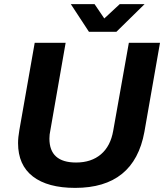

<svg xmlns="http://www.w3.org/2000/svg" viewBox="-20 -892 790 924"><path d="M675.8 -872.1 540 -738.8H408.2L320.8 -872.1H435.1L481.9 -803.2L556.2 -872.1ZM341.8 12.2Q209.5 12.2 138.2 -42.7Q66.9 -97.7 66.9 -203.1Q66.9 -230.5 73.2 -266.1L147 -686H295.9L222.2 -264.2Q217.8 -244.6 217.8 -225.1Q217.8 -109.9 346.2 -109.9Q419.4 -109.9 465.8 -149.4Q512.2 -189 524.9 -263.2L600.1 -686H750L674.8 -256.8Q625.5 12.2 341.8 12.2Z"/></svg>

Font: Archivo
Style: Bold Italic
Weight: 700
Italic angle: -10°
Designer: Hector Gatti
Foundry: Omnibus-Type
Version: Version 2.001